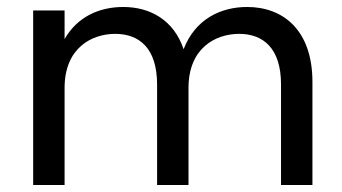

<svg xmlns="http://www.w3.org/2000/svg" viewBox="-20 -530 980 550"><path d="M430 -288V0H520V-278C520 -393 598 -433 665 -433C733 -433 785 -393 785 -288V0H875V-295C875 -445 790 -510 688 -510C612 -510 539 -475 506 -389C478 -472 411 -510 333 -510C266 -510 202 -483 165 -418V-500H75V0H165V-278C165 -393 243 -433 310 -433C378 -433 430 -393 430 -288Z"/></svg>

Font: Gully
Style: Regular
Weight: 400
Designer: jaikishan Patel
Foundry: MagicType
Version: Version 1.000;Glyphs 3.2 (3242)